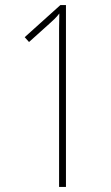

<svg xmlns="http://www.w3.org/2000/svg" viewBox="-20 -734 434 754"><path d="M239 0H212V-566Q212 -598 212 -623Q212 -648 213 -681Q203 -668 194 -659.5Q185 -651 173 -640L94 -569L77 -588L217 -714H239Z"/></svg>

Font: Noto Sans Lao Looped ExtraCondensed Thin
Style: Regular
Weight: 100
Width: 2
Designer: Mark Frömberg, Ben Mitchell
Foundry: The Fontpad Ltd
Version: Version 1.002; ttfautohint (v1.8.4.7-5d5b)